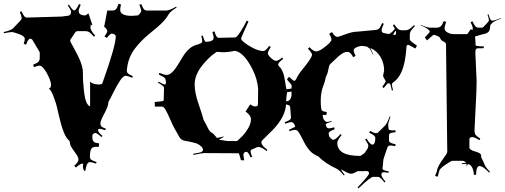

<svg xmlns="http://www.w3.org/2000/svg" viewBox="-71 -936 2737 1041"><path d="M580.6 -882.8Q580.6 -850.1 643.6 -850.1L672.4 -852.1Q677.7 -852.1 680.7 -855L687.5 -862.8Q694.8 -871.1 694.8 -877.9Q694.8 -884.8 684.6 -910.2L694.8 -914.1Q704.6 -890.6 710.4 -884.8Q716.3 -878.9 726.6 -878.9H830.6Q847.7 -878.9 883.8 -899.9L886.7 -895Q851.6 -874 842.3 -856.7Q833 -839.4 815.7 -820.8Q798.3 -802.2 779.1 -786.1Q759.8 -770 738 -752.2Q716.3 -734.4 696.3 -714.1Q676.3 -693.8 659.2 -670.9Q622.6 -622.6 616.7 -555.2V-550.8Q616.7 -543.5 622.8 -537.8Q628.9 -532.2 649.4 -522.9L645.5 -514.2Q622.1 -524.9 609.9 -524.9Q597.7 -524.9 580.1 -499Q562.5 -473.1 543.9 -435.1Q525.4 -397 518.6 -387.2Q516.6 -382.3 516.6 -379.9Q515.6 -358.9 494.6 -320.1Q473.6 -281.2 473.6 -267.8Q473.6 -254.4 479.7 -249.5Q485.8 -244.6 503.4 -237.8L499.5 -230Q475.1 -237.8 470.2 -237.8Q465.3 -237.8 460.4 -232.9V-230Q460.4 -219.2 484.4 -199.2L478.5 -192.9Q455.1 -214.8 447.5 -214.8Q439.9 -214.8 434.8 -210.4Q429.7 -206.1 429.7 -200.2V-191.9Q429.7 -167.5 445.8 -162.6Q453.6 -160.2 466.8 -158.2L464.4 -139.2Q458.5 -140.1 447.8 -140.1Q437 -140.1 429.9 -135.3Q422.9 -130.4 419.9 -119.6Q416.5 -105 416.5 -90.3Q416.5 -75.7 422.9 -70.6Q429.2 -65.4 452.6 -57.1L449.7 -48.8Q427.2 -57.1 416.5 -57.1Q405.8 -57.1 399.7 -42.5Q393.6 -27.8 392.6 -11.2L384.8 -9.8Q378.4 -22.9 378.4 -32.5Q378.4 -42 380.4 -47.9L374.5 -48.8Q365.2 -48.8 340.8 -27.8L331.5 -37.1Q354.5 -57.6 354.5 -70.1Q354.5 -82.5 343.8 -97.9Q333 -113.3 321 -130.6Q309.1 -147.9 308.3 -159.7Q307.6 -171.4 301.8 -175.8Q273.4 -197.8 247.1 -314.5Q235.8 -366.2 231.7 -377.4Q227.5 -388.7 224.9 -396.5Q222.2 -404.3 220.7 -408.4Q219.2 -412.6 216.3 -420.2Q213.4 -427.7 210.9 -432.4Q208.5 -437 205.6 -442.4Q199.7 -452.6 193.4 -456.1Q205.6 -459 205.6 -474.9Q205.6 -490.7 194.3 -516.6Q183.1 -542.5 168.7 -561.3Q154.3 -580.1 143.6 -580.1Q132.8 -580.1 113.8 -571.8L108.4 -585Q131.3 -594.2 137.9 -601.8Q144.5 -609.4 144.5 -622.1V-649.9Q144.5 -651.9 142.6 -655.8L104.5 -720.2Q100.1 -726.1 93.3 -726.1Q80.6 -726.1 70.8 -693.8L57.6 -698.2Q63.5 -717.3 63.5 -725.1Q63.5 -739.7 33 -751Q2.4 -762.2 -7.1 -762.2Q-16.6 -762.2 -49.3 -755.9L-51.3 -762.2Q-10.7 -771 0.5 -783.2L39.6 -824.2Q46.4 -831.1 46.4 -838.9Q46.4 -846.7 36.6 -871.1L45.4 -875Q55.2 -854 61 -847.4Q66.9 -840.8 74.7 -840.8L263.7 -846.2L300.8 -851.1Q305.7 -852.1 310.1 -857.9Q314.5 -863.8 314.5 -872.1Q314.5 -880.4 296.4 -907.2L302.7 -911.1Q320.3 -881.8 331.5 -878.9Q342.8 -881.8 357.4 -914.1L366.7 -910.2Q355.5 -887.2 355.5 -876Q355.5 -854 388.7 -852.1Q391.6 -852.1 395.5 -854L408.7 -863.8L429.7 -800.8Q429.2 -800.3 427.5 -799.8Q425.8 -799.3 424.8 -798.8L421.4 -805.2L419.4 -786.1Q419.4 -772 444.8 -743.2L438.5 -736.8Q421.4 -756.3 412.8 -761.7Q404.3 -767.1 394.5 -767.1H348.6Q342.8 -767.1 337.4 -761.2L311.5 -722.2Q309.6 -718.3 309.6 -715.6Q309.6 -712.9 312.5 -707Q315.4 -701.2 333.5 -667.7Q351.6 -634.3 357.4 -621.1Q378.4 -575.2 378.4 -544.7Q378.4 -514.2 379.9 -490.7Q381.3 -467.3 384.8 -436.5Q393.6 -365.7 417.5 -359.9V-495.1Q419.4 -488.3 433.6 -483.2Q447.8 -478 464.8 -478Q481.9 -478 484.4 -485.8Q556.6 -687.5 556.6 -738.8Q556.6 -745.6 549.8 -749V-750Q539.1 -753.9 536.6 -753.9Q525.9 -753.9 507.8 -730L495.6 -738.8Q510.7 -759.3 510.7 -767.1Q510.7 -774.9 501.5 -784.2L493.7 -791L510.7 -878.9H536.6Q550.3 -878.9 557.1 -885.3Q564 -891.6 571.8 -916L585.4 -911.1Q580.6 -894.5 580.6 -882.8Z M1482.4 -452.1 1525.4 -458 1527.3 -441.9 1485.4 -436Q1480.5 -407.2 1480 -374Q1478 -304.7 1409.2 -232.9L1349.6 -173.8Q1346.2 -170.4 1346.2 -163.1Q1346.2 -148.4 1379.4 -123L1374.5 -117.2Q1345.7 -139.2 1330.6 -139.2L1324.2 -138.2Q1322.3 -138.2 1321.3 -137.2L1295.4 -126Q1287.6 -123 1287.6 -114.7Q1287.6 -106.4 1296.4 -85.9L1287.6 -83Q1273.9 -112.8 1266.6 -112.8Q1248.5 -112.8 1248.5 -95.2Q1248.5 -93.8 1253.4 -66.9H1235.4Q1225.6 -105 1222.7 -105L1035.6 -106Q1026.9 -106 977.5 -96.2L976.6 -102.1Q1020.5 -109.9 1020.5 -111.8Q1029.3 -115.2 1029.3 -124Q1029.3 -141.6 995.6 -158.2L970.2 -165Q963.4 -167 950.4 -169.2Q937.5 -171.4 930.2 -172.9Q910.6 -176.8 902.3 -191.9L875.5 -238.8Q866.7 -254.4 852.3 -287.6Q837.9 -320.8 827.4 -339.4Q816.9 -357.9 807.6 -357.9H768.6L767.6 -382.8Q816.4 -386.2 816.4 -391.1L818.4 -460Q818.4 -469.7 785.6 -487.8L788.6 -493.2Q814.5 -478 823.2 -478Q829.6 -478 828.6 -492.4Q827.6 -506.8 821.8 -513.4Q815.9 -520 789.6 -532.2L793.5 -541Q819.3 -529.8 833.3 -529.8Q847.2 -529.8 863 -544.9Q878.9 -560.1 892.3 -582.8Q905.8 -605.5 920.4 -628.9Q955.6 -686 1001.5 -694.8L1019.5 -702.1Q1025.4 -705.1 1025.4 -713.6Q1025.4 -722.2 1020.5 -741.2L1028.3 -743.2Q1038.1 -709 1045.4 -709L1069.3 -711.9Q1069.8 -711.9 1079.6 -716.8Q1087.4 -722.2 1087.4 -731.7Q1087.4 -741.2 1080.6 -762.2L1091.3 -766.1Q1098.6 -744.1 1103.5 -737.5Q1108.4 -731 1116.2 -731L1204.6 -732.9Q1212.9 -733.4 1233.4 -764.9Q1253.9 -796.4 1266.6 -824.2L1276.4 -819.8Q1236.3 -731.9 1236.3 -727.5Q1236.3 -723.1 1241.2 -715.8H1242.2Q1258.8 -698.7 1294.7 -679Q1330.6 -659.2 1357.4 -659.2Q1369.1 -659.2 1388.2 -687L1397.5 -681.2Q1381.3 -657.2 1381.3 -647.2Q1381.3 -637.2 1398.4 -621.6Q1415.5 -606 1425.8 -606Q1436 -606 1459.5 -624L1464.4 -617.2Q1437.5 -596.2 1437.5 -586.9V-584Q1439 -579.6 1441.4 -577.1Q1466.8 -555.2 1475.1 -492.2Q1479 -463.4 1482.4 -452.1ZM1138.2 -652.8 1106.4 -654.8Q1104.5 -654.8 1100.6 -652.8Q1055.7 -622.1 1020 -574Q984.4 -525.9 984.4 -478Q984.4 -433.1 1005.6 -372.1Q1026.9 -311 1033.2 -285.2Q1050.8 -253.9 1058.1 -238.3Q1065.4 -222.7 1076.7 -216.8Q1087.9 -210.9 1105.5 -188L1141.6 -195.8L1142.6 -193.8Q1129.4 -187 1116.2 -178.2Q1120.6 -177.7 1133.3 -175.8Q1159.2 -170.9 1173.3 -170.9L1190.4 -171.9L1206.5 -170.9Q1214.4 -170.9 1217.3 -173.8L1228.5 -184.1Q1253.4 -206.1 1271.5 -235.4Q1289.6 -264.6 1289.6 -288.1Q1289.6 -311.5 1260.3 -331.1L1285.6 -370.1Q1302.2 -358.9 1311.8 -358.9Q1321.3 -358.9 1324.2 -361.3Q1327.6 -364.7 1327.6 -374L1328.6 -454.1Q1324.2 -507.3 1299.8 -556.6Q1254.4 -649.4 1204.6 -660.2H1200.2Q1167.5 -652.8 1138.2 -652.8ZM1438.5 -581.1Q1438.5 -581.1 1437.5 -584Q1437.5 -582 1438.5 -581.1Z M2059.1 -229 2072.8 -230 2073.7 -219.2Q2048.8 -216.8 2043.5 -212.9Q2038.1 -209 2038.1 -199.2V-179.2Q2038.1 -171.9 2039.6 -168.5Q2043 -160.2 2073.7 -153.8L2071.8 -143.1Q2056.2 -147 2049.8 -147Q2043.5 -147 2041.3 -146.5Q2039.1 -146 2037.6 -145.8Q2036.1 -145.5 2034.7 -143.8Q2033.2 -142.1 2032.5 -141.6Q2031.7 -141.1 2030.5 -138.7Q2029.3 -136.2 2029.3 -136Q2029.3 -135.7 2026.6 -127.9Q2023.9 -120.1 2019 -105.5L2010.7 -81.1Q2007.8 -71.8 2007.8 -70.8L2002.9 -21Q2002.9 -12.7 2036.6 -6.8L2035.6 1Q2018.1 -2 2011.5 -2Q2004.9 -2 2002.2 -0.5Q1999.5 1 1999 2Q1997.1 4.4 1997.1 13.4Q1997.1 22.5 2019 48.8L2013.7 53.2Q1990.2 22.9 1979 22.9H1952.6Q1937.5 22.9 1873 85L1867.7 80.1Q1928.7 16.6 1929.7 4.9V2Q1928.2 -8.8 1915 -8.8L1894 -7.8Q1879.9 -7.8 1875.2 -8.3Q1870.6 -8.8 1868.7 -7.8L1841.8 4.9Q1839.8 5.9 1832.5 5.9Q1825.2 5.9 1812.7 0.7Q1800.3 -4.4 1796.9 -7.8L1776.9 -18.1Q1779.3 -12.7 1797.9 12.2L1793 15.1Q1769 -15.6 1748.3 -24.2Q1727.5 -32.7 1698.5 -52.2Q1669.4 -71.8 1657.7 -85.9L1652.8 -88.9Q1623.5 -101.1 1606 -122.1Q1588.4 -143.1 1572.3 -175.5Q1556.2 -208 1547.9 -220Q1539.6 -231.9 1528.8 -231.9Q1518.1 -231.9 1499 -225.1L1495.6 -231.9L1529.8 -249Q1523.9 -273.9 1506.8 -273.9Q1498 -273.9 1476.1 -265.1L1472.7 -272.9Q1495.6 -282.2 1501.2 -287.1Q1506.8 -292 1506.8 -299.8L1502.9 -348.1Q1502.4 -356.4 1501 -360.4Q1496.6 -369.1 1464.8 -371.1L1465.8 -386.2H1477.1Q1509.8 -386.2 1509.8 -428.2L1508.8 -453.1L1510.7 -471.2Q1510.7 -476.1 1484.9 -504.9L1495.6 -520Q1520 -497.1 1524.7 -497.6Q1529.3 -498 1534.7 -506.8Q1544.4 -530.8 1576.2 -569.1Q1607.9 -607.4 1617.7 -628.9Q1620.6 -633.3 1620.6 -640.9Q1620.6 -648.4 1598.6 -671.9L1606.9 -680.2Q1628.4 -657.2 1644 -657.2Q1659.7 -657.2 1692.9 -683.3Q1726.1 -709.5 1726.1 -720.7Q1726.1 -731.9 1713.9 -752.9L1729 -762.2Q1744.6 -735.8 1758.8 -735.8Q1763.2 -735.8 1801.8 -750Q1840.3 -764.2 1863.8 -764.2L1968.8 -773.9Q1978 -774.9 1984.6 -781.5Q1991.2 -788.1 2001 -811L2009.8 -807.1Q1998 -780.3 1998 -773.4Q1998 -766.6 2000 -763.2Q2002.4 -758.3 2009.8 -756.8L2028.8 -752.9Q2031.7 -752 2037.4 -752Q2043 -752 2047.9 -756.8L2043.9 -766.1Q2044.9 -762.2 2049.8 -757.8Q2057.6 -764.6 2069.8 -779.8L2070.8 -778.8L2059.1 -798.8L2065.9 -804.2Q2081.1 -783.2 2088.6 -777.6Q2096.2 -772 2106 -772H2127.9Q2137.7 -772 2146.7 -777.1Q2155.8 -782.2 2173.8 -799.8L2178.7 -794.9Q2161.1 -776.4 2156 -767.6Q2150.9 -758.8 2150.9 -749V-720.2Q2150.9 -715.3 2189.9 -688L2180.7 -672.9Q2146 -692.9 2143.1 -692.9Q2132.8 -692.9 2132.8 -682.1Q2126 -573.7 2094.7 -525.4Q2080.1 -502.9 2066.9 -493.9Q2053.7 -484.9 2053.7 -478.3Q2053.7 -471.7 2060.1 -446.8L2053.7 -444.8Q2047.4 -477.1 2044.7 -480.2Q2042 -483.4 2039.1 -483.9H2035.6L2032.7 -484.9Q2030.8 -484.9 2008.8 -458L2002 -465.8Q2020 -491.2 2020 -493.2L2019 -498L2008.8 -517.1Q2005.9 -522 2005.9 -524.9L2011.7 -553.2Q2011.7 -594.2 1991.7 -627.7Q1971.7 -661.1 1937 -675.8Q1940.9 -666.5 1953.6 -640.1L1951.7 -639.2Q1935.5 -671.4 1931.9 -674.1Q1928.2 -676.8 1925.5 -678.2Q1922.9 -679.7 1920.9 -682.1Q1903.8 -687 1890.9 -687Q1877.9 -687 1862.3 -679.9Q1846.7 -672.9 1846.7 -662.8Q1846.7 -652.8 1856.9 -632.8L1843.8 -626Q1829.1 -654.8 1813.7 -654.8Q1798.3 -654.8 1782.2 -644.3Q1766.1 -633.8 1745.4 -613Q1724.6 -592.3 1719.7 -588.6Q1714.8 -585 1712.9 -575.2Q1705.6 -537.6 1699.7 -527.3Q1693.8 -517.1 1693.1 -507.3Q1692.4 -497.6 1682.6 -472.7Q1668 -437 1668 -390.9Q1668 -344.7 1674.3 -337.6Q1680.7 -330.6 1700.7 -329.1L1698.7 -313H1678.7Q1678.7 -294.9 1687 -284.9Q1695.3 -274.9 1701.9 -274.9Q1708.5 -274.9 1727.1 -279.8L1728 -275.9Q1694.8 -267.1 1694.8 -261.2L1698.7 -250Q1701.7 -240.2 1712.9 -240.2Q1724.1 -240.2 1740.7 -246.1L1743.7 -234.9Q1710.9 -224.1 1710.9 -212.9Q1710.9 -209 1711.9 -207L1712.9 -199.2L1715.8 -192.9L1727.1 -182.1Q1728 -181.2 1729.2 -180.2Q1730.5 -179.2 1731 -178.7Q1731.4 -178.2 1736.3 -178.2Q1749 -178.2 1774.9 -209L1781.7 -204.1Q1757.8 -176.8 1757.8 -161.1Q1757.8 -90.8 1879.9 -90.8Q1884.8 -90.8 1886.7 -92.8L1905.8 -106L1923.8 -133.8Q1925.8 -140.6 1925.8 -147.5Q1925.8 -154.3 1908.7 -180.2L1916 -185.1Q1936 -151.9 1947.8 -151.9Q1963.9 -151.9 1963.9 -189Q1963.9 -201.2 1930.7 -216.8L1936 -226.1Q1958 -213.9 1966.8 -213.9Q1975.6 -213.9 1981 -220.2L2015.6 -253.9Q2028.3 -266.6 2042 -305.2L2045.9 -303.2Q2033.7 -268.6 2033.7 -259.3Q2033.7 -250 2034.7 -247.1V-245.1Q2035.2 -238.8 2036.1 -236.3Q2038.6 -229 2059.1 -229ZM2061 -748Q2064.9 -746.1 2067.9 -746.1Q2076.7 -746.1 2076.7 -759.8Q2076.7 -762.2 2074.7 -770Q2064.5 -758.8 2061 -748ZM2043.9 -766.1Q2042 -770 2042 -771ZM2002.9 -759.8 2002 -761.2V-762.2Z M2459.5 -41 2458 -47.9Q2455.6 -47.9 2433.1 -45.9V-50.8L2455.1 -53.2Q2447.8 -64 2436 -64H2382.3Q2374.5 -64 2342.3 -41.7Q2310.1 -19.5 2310.1 -6.8L2302.2 22L2288.1 18.1L2298.3 -8.8Q2298.3 -30.8 2339.8 -86.4Q2354 -105 2354 -112.8L2347.2 -695.8Q2347.2 -704.1 2332.8 -711.4Q2318.4 -718.8 2316.7 -726.8Q2314.9 -734.9 2300.5 -741Q2286.1 -747.1 2279.3 -747.1Q2277.8 -747.1 2244.1 -716.8L2232.4 -732.9Q2259.3 -760.7 2259.3 -764.2Q2259.3 -776.9 2209.5 -799.8L2210.4 -801.8Q2245.1 -786.1 2258.3 -786.1H2297.4Q2309.6 -786.1 2317.6 -792.5Q2325.7 -798.8 2335.4 -821.8L2348.1 -816.9Q2339.4 -793.9 2339.4 -781.5Q2339.4 -769 2355.2 -760Q2371.1 -751 2389.2 -751H2462.4L2482.4 -778.8L2489.3 -772Q2492.2 -774.9 2492.2 -783.4Q2492.2 -792 2480.5 -815.9L2490.2 -820.8Q2501.5 -797.9 2507.8 -792Q2514.2 -786.1 2524.4 -786.1H2543.5Q2547.4 -786.1 2563.7 -803.5Q2580.1 -820.8 2580.1 -826.9Q2580.1 -833 2572.3 -856.9L2577.1 -858.9Q2585 -835.4 2588.6 -829.8Q2592.3 -824.2 2597.2 -824.2H2600.1Q2609.9 -824.2 2645 -837.9L2646 -835.9Q2613.8 -823.7 2603 -815.9L2590.3 -804.2Q2586.4 -799.8 2586.2 -790.5Q2585.9 -781.2 2583 -772.7Q2580.1 -764.2 2574.2 -760.3Q2564.9 -753.9 2555.2 -752.2Q2545.4 -750.5 2527.6 -744.9Q2509.8 -739.3 2504.4 -737.8L2507.3 -704.1V-690.9Q2507.3 -685.5 2553.2 -684.1L2551.3 -674.8Q2544.4 -674.3 2536.1 -674.3H2524.4Q2511.7 -674.3 2509.3 -668.9Q2506.3 -663.1 2506.3 -648.9L2513.2 -496.1Q2513.2 -447.8 2507.8 -354Q2502.4 -260.3 2502 -236.6Q2501.5 -212.9 2506.8 -205.6Q2512.2 -198.2 2533.2 -184.1L2528.3 -175.8Q2502.4 -192.9 2488.3 -192.9Q2474.1 -192.9 2474.1 -179.2V-136.2Q2474.1 -123 2506.1 -114.5Q2538.1 -106 2538.1 -91.8L2537.1 -87.9Q2537.1 -83.5 2544.4 -69.8Q2551.8 -56.2 2553.2 -51.8Q2559.1 -30.8 2585.4 -4.9L2581.1 0Q2551.3 -31.2 2534.2 -35.2H2533.2L2530.3 -36.1Q2510.3 -36.1 2510.3 12.2L2498 11.2Q2498 -7.8 2490.2 -25.4Q2482.4 -43 2466.3 -46.9L2456.1 -28.8Q2459.5 -36.6 2459.5 -41Z"/></svg>

Font: Eater Caps
Style: Regular
Weight: 400
Version: Version 001.002